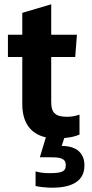

<svg xmlns="http://www.w3.org/2000/svg" viewBox="-20 -636 431 896"><path d="M268 45 280 8C307 6 330 1 351 -8V-101C330 -94 312 -91 293 -91C242 -91 219 -107 219 -159V-370H331L339 -474H219V-616L84 -576V-474H17V-370H84V-150C84 -68 119 -12 194 5L166 98H210C257 98 287 100 287 135C287 167 265 172 207 172C186 172 164 169 146 164V232C161 236 199 240 222 240C327 240 374 202 374 136C374 80 339 45 268 45Z"/></svg>

Font: Kanit Medium
Style: Regular
Weight: 500
Designer: Katatrad Team
Foundry: CadsonDemak
Version: Version 1.000;PS 001.000;hotconv 1.0.88;makeotf.lib2.5.64775